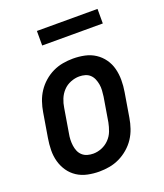

<svg xmlns="http://www.w3.org/2000/svg" viewBox="-133 -796 765 893"><g transform="rotate(-20 250.0 -349.0)"><path d="M205 8Q176 8 147.5 2Q119 -4 96 -19Q73 -34 57.5 -56.5Q42 -79 34.5 -106Q27 -133 27.5 -162.5Q28 -192 33 -221L53 -341Q57 -366 65.5 -391Q74 -416 88.5 -438Q103 -460 123.5 -478Q144 -496 168 -507.5Q192 -519 217.5 -523.5Q243 -528 268 -528Q298 -528 326 -522Q354 -516 377 -501Q400 -486 416 -463.5Q432 -441 439 -414Q446 -387 446 -357.5Q446 -328 441 -299L421 -179Q417 -154 408.5 -129Q400 -104 385.5 -82Q371 -60 350 -42Q329 -24 305 -12.5Q281 -1 255.5 3.5Q230 8 205 8ZM207 -80Q228 -80 249 -88.5Q270 -97 286 -113.5Q302 -130 310 -151Q318 -172 322 -193L342 -313Q344 -328 345 -343Q346 -358 343.5 -372.5Q341 -387 335.5 -400Q330 -413 320 -422.5Q310 -432 296 -436Q282 -440 267 -440Q246 -440 224.5 -431.5Q203 -423 187.5 -406.5Q172 -390 163.5 -369Q155 -348 152 -327L132 -207Q129 -192 128.5 -177Q128 -162 130 -147.5Q132 -133 137.5 -120Q143 -107 153.5 -97.5Q164 -88 178 -84Q192 -80 207 -80ZM455 -634H155V-706H455Z"/></g></svg>

Font: Iosevka SS04 Semibold Oblique
Style: Regular
Weight: 600
Italic angle: -9°
Monospace: yes
Designer: Belleve Invis
Foundry: Belleve Invis
Version: Version 19.0.0; ttfautohint (v1.8.4)